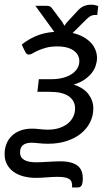

<svg xmlns="http://www.w3.org/2000/svg" viewBox="-24 -623 467 838"><path d="M400.4 -557.6H391.1Q378.4 -557.6 368.9 -551.5Q359.4 -545.4 351.6 -537.1L293 -479Q319.3 -473.1 339.4 -461.9Q359.4 -450.7 372.8 -436.3Q386.2 -421.9 392.8 -404.8Q399.4 -387.7 399.4 -370.1Q399.4 -354.5 394 -337.4Q388.7 -320.3 376.5 -304.7Q364.3 -289.1 345 -275.6Q325.7 -262.2 297.4 -253.9Q341.3 -239.7 362.3 -211.7Q383.3 -183.6 383.3 -149.9Q383.3 -117.7 369.4 -89.6Q355.5 -61.5 329.6 -40.5Q303.7 -19.5 267.3 -7.6Q231 4.4 186 4.4Q164.1 4.4 145.3 2.2Q126.5 0 112.8 0Q89.4 0 76.4 10.3Q63.5 20.5 63.5 42.5Q63.5 64.5 81.8 75Q100.1 85.4 133.8 85.4Q144 85.4 157.2 84.7Q170.4 84 184.3 83.3Q198.2 82.5 212.2 81.8Q226.1 81.1 238.3 81.1Q266.6 81.1 285.6 86.4Q304.7 91.8 316.2 101.6Q327.6 111.3 332.5 125Q337.4 138.7 337.4 154.8Q337.4 174.8 332.8 185.1Q328.1 195.3 314 195.3H290.5Q291.5 182.1 289.1 173.3Q286.6 164.6 279.3 159.2Q272 153.8 259.5 151.4Q247.1 148.9 228.5 148.9Q204.6 148.9 179.7 151.1Q154.8 153.3 132.8 153.3Q103 153.3 77.9 146.5Q52.7 139.6 34.7 126.5Q16.6 113.3 6.3 94Q-3.9 74.7 -3.9 49.3Q-3.9 25.9 3.9 5.6Q11.7 -14.6 26.9 -29.5Q42 -44.4 64.5 -53Q86.9 -61.5 116.2 -61.5Q132.3 -61.5 149.4 -59.3Q166.5 -57.1 184.6 -57.1Q212.4 -57.1 234.4 -64.2Q256.3 -71.3 271.7 -83.7Q287.1 -96.2 295.4 -113.3Q303.7 -130.4 303.7 -149.9Q303.7 -183.1 276.4 -202.6Q249 -222.2 192.9 -222.2H139.2L145.5 -277.3H199.2Q227.5 -277.3 250.2 -283.2Q272.9 -289.1 289.1 -299.8Q305.2 -310.5 313.7 -325Q322.3 -339.4 322.3 -356.9Q322.3 -369.6 316.4 -381.1Q310.5 -392.6 298.8 -401.4Q287.1 -410.2 269 -415.3Q251 -420.4 226.1 -420.4Q197.8 -420.4 177.5 -414.8Q157.2 -409.2 142.6 -402.6Q127.9 -396 118.7 -390.4Q109.4 -384.8 103 -384.8Q97.2 -384.8 93.8 -387Q90.3 -389.2 85.9 -397L70.8 -428.2Q97.2 -450.2 132.3 -465.3Q167.5 -480.5 212.9 -483.9L130.4 -597.7H178.2Q187.5 -597.7 193.4 -595.2Q199.2 -592.8 203.6 -585.9L248.5 -525.9Q252.4 -520 257.3 -510.3Q262.2 -519 269 -526.4L315.9 -577.1Q328.1 -590.8 343 -596.7Q357.9 -602.5 373.5 -602.5Q383.3 -602.5 390.6 -600.8Q397.9 -599.1 404.8 -596.7Z"/></svg>

Font: Carlito
Style: Italic
Weight: 400
Italic angle: -7°
Designer: Lukasz Dziedzic
Foundry: tyPoland Lukasz Dziedzic
Version: Version 1.104